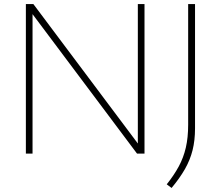

<svg xmlns="http://www.w3.org/2000/svg" viewBox="-20 -760 1093 950"><path d="M108 0V-740H145L662 -50V-740H695V0H658L141 -690V0ZM829 170 805 152Q841 107 864.5 63.5Q888 20 899.5 -29.8Q911 -79.5 911 -143V-740H945V-125Q945 -65.5 932.8 -16.8Q920.5 32 894.8 77Q869 122 829 170Z"/></svg>

Font: Encode Sans Expanded Expanded Thin
Style: Regular
Weight: 100
Width: 7
Designer: Multiple Designers
Foundry: Impallari Type
Version: Version 3.000; ttfautohint (v1.8.3) -l 8 -r 50 -G 200 -x 14 